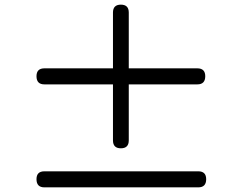

<svg xmlns="http://www.w3.org/2000/svg" viewBox="-20 -824 1040 826"><path d="M171 -18Q137 -18 137 -53Q137 -87 171 -87H833Q867 -87 867 -53Q867 -18 833 -18H502ZM500 -186Q466 -186 466 -220V-461H171Q137 -461 137 -496Q137 -530 171 -530H466V-770Q466 -804 500 -804Q534 -804 534 -770V-530H698H829Q863 -530 863 -496Q863 -461 829 -461H534V-220Q534 -186 500 -186Z"/></svg>

Font: GenSenRounded JP R
Style: Regular
Weight: 400
Version: Version 1.501;PS 1;hotconv 16.6.51;makeotf.lib2.5.65220